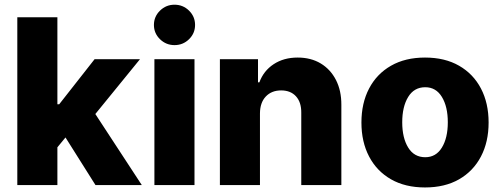

<svg xmlns="http://www.w3.org/2000/svg" viewBox="-20 -802 2171 832"><path d="M55 0V-727.3H228.7V-350.1H236.5L389.9 -545.5H586.6L393.1 -307.9L594.5 0H393.8L263.8 -206.3L228.7 -163.7V0Z M649.1 0V-545.5H822.8V0ZM736.2 -606.5Q699.6 -606.5 673.3 -632.1Q647 -657.7 647 -693.9Q647 -730.1 673.3 -755.9Q699.6 -781.6 736.2 -781.6Q773.1 -781.6 799.2 -755.9Q825.3 -730.1 825.3 -693.9Q825.3 -657.7 799.2 -632.1Q773.1 -606.5 736.2 -606.5Z M1106.5 -311.1V0H932.9V-545.5H1098V-445.3H1104Q1122.2 -495 1165.8 -523.8Q1209.5 -552.6 1269.9 -552.6Q1327.4 -552.6 1369.9 -527Q1412.3 -501.4 1435.9 -455.3Q1459.5 -409.1 1459.2 -347.7V0H1285.5V-313.6Q1285.9 -359 1262.6 -384.6Q1239.3 -410.2 1198.2 -410.2Q1157 -410.2 1131.9 -383.9Q1106.9 -357.6 1106.5 -311.1Z M1821.7 10.3Q1736.2 10.3 1674.4 -25Q1612.6 -60.4 1579.4 -123.8Q1546.2 -187.1 1546.2 -271Q1546.2 -355.1 1579.4 -418.5Q1612.6 -481.9 1674.4 -517.2Q1736.2 -552.6 1821.7 -552.6Q1907.7 -552.6 1969.3 -517.2Q2030.9 -481.9 2064.1 -418.5Q2097.3 -355.1 2097.3 -271Q2097.3 -187.1 2064.1 -123.8Q2030.9 -60.4 1969.3 -25Q1907.7 10.3 1821.7 10.3ZM1822.8 -120.7Q1869.3 -120.7 1894.9 -162.6Q1920.5 -204.5 1920.5 -272Q1920.5 -339.8 1894.9 -381.9Q1869.3 -424 1822.8 -424Q1774.5 -424 1748.8 -381.9Q1723 -339.8 1723 -272Q1723 -204.5 1748.8 -162.6Q1774.5 -120.7 1822.8 -120.7Z"/></svg>

Font: Inter UI Extra Bold
Style: Regular
Weight: 800
Designer: Rasmus Andersson
Foundry: rsms
Version: 3.2;8d6f07862